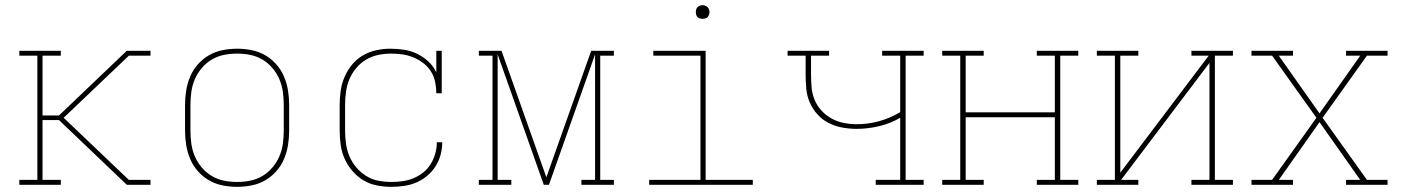

<svg xmlns="http://www.w3.org/2000/svg" viewBox="-20 -717 5440 745"><path d="M55 0V-19H125V-501H55V-520H216V-501H145V-269H209L472 -520H564V-501H480L227 -260L480 -19H564V0H472L209 -251H145V-19H216V0Z M900 8Q872 8 844 2.5Q816 -3 791.5 -17Q767 -31 748 -52.5Q729 -74 718 -100Q707 -126 702.5 -154Q698 -182 698 -210V-310Q698 -338 702.5 -366Q707 -394 718 -420Q729 -446 748 -467.5Q767 -489 791.5 -503Q816 -517 844 -522.5Q872 -528 900 -528Q928 -528 956 -522.5Q984 -517 1008.5 -503Q1033 -489 1052 -467.5Q1071 -446 1082 -420Q1093 -394 1097.5 -366Q1102 -338 1102 -310V-210Q1102 -182 1097.5 -154Q1093 -126 1082 -100Q1071 -74 1052 -52.5Q1033 -31 1008.5 -17Q984 -3 956 2.5Q928 8 900 8ZM900 -11Q926 -11 951 -16Q976 -21 998 -34Q1020 -47 1037 -67Q1054 -87 1064 -110.5Q1074 -134 1077.5 -159Q1081 -184 1081 -210V-310Q1081 -336 1077.5 -361Q1074 -386 1064 -409.5Q1054 -433 1037 -453Q1020 -473 998 -486Q976 -499 951 -504Q926 -509 900 -509Q874 -509 849 -504Q824 -499 802 -486Q780 -473 763 -453Q746 -433 736 -409.5Q726 -386 722.5 -361Q719 -336 719 -310V-210Q719 -184 722.5 -159Q726 -134 736 -110.5Q746 -87 763 -67Q780 -47 802 -34Q824 -21 849 -16Q874 -11 900 -11Z M1498 8Q1470 8 1442 2.5Q1414 -3 1390 -17.5Q1366 -32 1347.5 -53.5Q1329 -75 1317.5 -100.5Q1306 -126 1302 -154Q1298 -182 1298 -210V-310Q1298 -338 1302 -365.5Q1306 -393 1317 -418.5Q1328 -444 1346 -466Q1364 -488 1388 -502Q1412 -516 1439.5 -522Q1467 -528 1494 -528Q1521 -528 1547.5 -524Q1574 -520 1598 -508.5Q1622 -497 1642 -478.5Q1662 -460 1673 -436V-520H1694V-355H1673Q1673 -377 1668.5 -399Q1664 -421 1652 -440Q1640 -459 1622 -472.5Q1604 -486 1583.5 -494.5Q1563 -503 1541 -506Q1519 -509 1497 -509Q1471 -509 1446 -503.5Q1421 -498 1399.5 -485Q1378 -472 1361.5 -452Q1345 -432 1335.5 -409Q1326 -386 1322.5 -360.5Q1319 -335 1319 -310V-210Q1319 -185 1322.5 -159.5Q1326 -134 1336 -110.5Q1346 -87 1362.5 -67.5Q1379 -48 1400.5 -34.5Q1422 -21 1447 -16Q1472 -11 1498 -11Q1520 -11 1542 -14Q1564 -17 1584.5 -25.5Q1605 -34 1622.5 -48Q1640 -62 1651.5 -81Q1663 -100 1669 -121.5Q1675 -143 1675 -165H1696Q1696 -140 1689.5 -116Q1683 -92 1669.5 -71Q1656 -50 1636.5 -34Q1617 -18 1594.5 -8.5Q1572 1 1547 4.5Q1522 8 1498 8Z M1838 0V-19H1891V-501H1838V-520H1926L2100 -29L2274 -520H2362V-501H2309V-19H2362V0H2236V-19H2289V-506L2110 0H2090L1911 -506V-19H1964V0Z M2499 0V-19H2698V-501H2515V-520H2718V-19H2901V0ZM2706 -644Q2701 -644 2695.5 -645.5Q2690 -647 2686.5 -650.5Q2683 -654 2681.5 -659.5Q2680 -665 2680 -670Q2680 -675 2681.5 -680.5Q2683 -686 2686.5 -689.5Q2690 -693 2695.5 -695Q2701 -697 2706 -697Q2711 -697 2716.5 -695Q2722 -693 2725.5 -689.5Q2729 -686 2731 -680.5Q2733 -675 2733 -670Q2733 -665 2731 -659.5Q2729 -654 2725.5 -650.5Q2722 -647 2716.5 -645.5Q2711 -644 2706 -644Z M3378 0V-19H3473V-260Q3435 -238 3391.5 -227.5Q3348 -217 3304 -217Q3276 -217 3248.5 -222Q3221 -227 3196 -239.5Q3171 -252 3152 -273Q3133 -294 3122 -319.5Q3111 -345 3108.5 -373Q3106 -401 3106 -429V-501H3036V-520H3197V-501H3127V-429Q3127 -404 3129 -379Q3131 -354 3140.5 -330.5Q3150 -307 3167.5 -288Q3185 -269 3207 -257Q3229 -245 3254 -240Q3279 -235 3304 -235Q3349 -235 3392 -247Q3435 -259 3473 -282V-501H3403V-520H3564V-501H3494V-19H3564V0Z M3797 0H3636V-19H3706V-501H3636V-520H3797V-501H3727V-281H4073V-501H4003V-520H4164V-501H4094V-19H4164V0H4003V-19H4073V-262H3727V-19H3797Z M4397 0H4236V-19H4306V-501H4236V-520H4397V-501H4327V-47L4670 -501H4603V-520H4764V-501H4694V-19H4764V0H4603V-19H4673V-473L4330 -19H4397Z M4997 0H4836V-19H4916L5088 -260L4916 -501H4836V-520H4997V-501H4942L5100 -277L5258 -501H5203V-520H5364V-501H5284L5112 -260L5284 -19H5364V0H5203V-19H5258L5100 -243L4942 -19H4997Z"/></svg>

Font: Iosevka HT Thin Extended
Style: Regular
Weight: 100
Width: 7
Monospace: yes
Designer: Belleve Invis
Foundry: Belleve Invis
Version: Version 32.3.0; ttfautohint (v1.8.4)